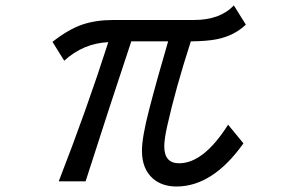

<svg xmlns="http://www.w3.org/2000/svg" viewBox="-20 -638 1040 702"><path d="M171.9 -484.9Q229.5 -530.3 280.3 -547.9Q330.1 -564.9 394 -564.9H689Q784.7 -564.9 835 -618.2L878.9 -547.9Q835 -506.3 770.5 -494.1Q734.9 -487.3 677.7 -486.8Q620.6 -309.6 591.3 -176.8Q580.6 -128.9 580.6 -103Q580.6 -41 634.8 -41Q724.6 -41 814 -182.1L870.1 -113.8Q757.8 43.9 625.5 43.9Q573.2 43.9 540 15.6Q499 -19.5 499 -86.9Q499 -135.7 524.9 -235.8Q553.7 -347.2 594.7 -486.8H460Q382.8 -255.4 293 24.9H194.8Q297.9 -240.2 376 -483.9Q284.2 -479.5 214.8 -416Z"/></svg>

Font: BIZ UDGothic
Style: Regular
Weight: 400
Monospace: yes
Designer: TypeBank Co., Ltd.
Foundry: Morisawa Inc.
Version: Version 1.05